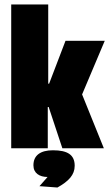

<svg xmlns="http://www.w3.org/2000/svg" viewBox="-20 -661 487 856"><path d="M443 0 346 -240 447 -479H272L199 -288H195V-641H30V0H193V-184H197L258 0ZM216 9C161 9 129 31 129 76C129 111 156 128 192 128L156 169L236 175C286 147 313 119 313 78C313 29 281 9 216 9Z"/></svg>

Font: Passion One
Style: Regular
Weight: 400
Designer: Alejandro Lo Celso
Foundry: Fontstage
Version: Version 1.001